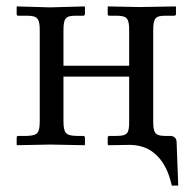

<svg xmlns="http://www.w3.org/2000/svg" viewBox="-20 -451 601 599"><path d="M458 -74V-354C458 -395 464 -402 498 -402H523C527 -402 529 -404 529 -407V-429L528 -431L415 -429L317 -431L316 -429V-407C316 -403 318 -402 321 -402H342C378 -402 383 -393 383 -354V-246H178V-355C178 -396 185 -402 219 -402H239C243 -402 245 -404 245 -408V-429L244 -431L136 -428L33 -431L32 -429V-407C32 -403 34 -402 37 -402H63C98 -402 104 -393 104 -355V-75C104 -37 99 -28 63 -27H37C34 -27 32 -25 32 -22V0L33 2L136 0L244 2L245 0V-21C245 -25 243 -27 239 -27H219C185 -28 178 -35 178 -75V-212H383V-74C383 -35 379 -27 342 -27H321C318 -27 316 -25 316 -21V0L318 2L384 1C488 1 510 103 516 128H536L531 -7C531 -19 524 -27 510 -27H494C462 -27 458 -39 458 -74Z"/></svg>

Font: Libertinus Serif Display
Style: Regular
Weight: 400
Designer: Philipp H. Poll, Khaled Hosny
Foundry: Caleb Maclennan
Version: Version 7.050;RELEASE